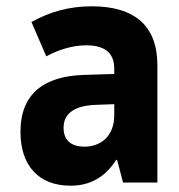

<svg xmlns="http://www.w3.org/2000/svg" viewBox="-20 -580 570 610"><path d="M204 10C260 10 311 -12 349 -72H352L371 0H480V-373C480 -497 409 -560 271 -560C199 -560 137 -542 80 -510L127 -401C168 -423 211 -436 254 -436C309 -436 343 -415 343 -362V-345L246 -342C123 -338 45 -285 45 -161C45 -55 102 10 204 10ZM248 -114C210 -114 182 -131 182 -174C182 -222 220 -245 287 -247L343 -249V-214C343 -146 299 -114 248 -114Z"/></svg>

Font: Noto Sans Mono Condensed ExtraBold
Style: Regular
Weight: 800
Width: 3
Designer: Monotype Design Team
Foundry: Monotype Imaging Inc.
Version: Version 2.014